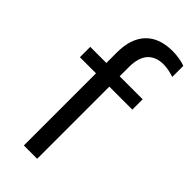

<svg xmlns="http://www.w3.org/2000/svg" viewBox="-239 -783 826 826"><g transform="rotate(45 174.0 -370.0)"><path d="M105 0V-439H7V-502H105V-565Q105 -650 147.5 -695Q190 -740 271 -740Q290 -740 312 -736.5Q334 -733 348 -727V-660Q336 -664 318.5 -668Q301 -672 283 -672Q237 -672 211.5 -644Q186 -616 186 -558V-502H326V-439H186V0Z"/></g></svg>

Font: Mulish
Style: Regular
Weight: 400
Designer: Vernon Adams
Foundry: Vernon Adams
Version: Version 3.603; ttfautohint (v1.8.3)